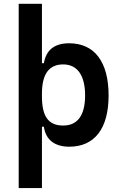

<svg xmlns="http://www.w3.org/2000/svg" viewBox="-20 -752 626 997"><path d="M77.1 224.6H197.8V-93.8H208C216.8 -26.4 264.2 9.8 339.4 9.8C470.7 9.8 543.9 -83.5 543.9 -256.3C543.9 -431.2 470.7 -527.3 338.9 -527.3C261.7 -527.3 218.8 -491.2 208 -423.8H197.8V-732.4H77.1ZM197.8 -251.5V-265.6C197.8 -368.2 234.9 -417.5 308.1 -417.5C381.8 -417.5 421.9 -360.4 421.9 -256.3C421.9 -153.3 382.8 -100.1 308.1 -100.1C230.5 -100.1 197.8 -148.4 197.8 -251.5Z"/></svg>

Font: Cascadia Code NF SemiBold
Style: Regular
Weight: 600
Monospace: yes
Designer: Aaron Bell
Foundry: Saja Typeworks
Version: Version 2404.023